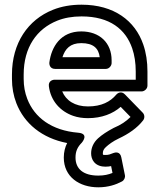

<svg xmlns="http://www.w3.org/2000/svg" viewBox="-20 -583 688 819"><path d="M355.2 -79C414.1 -79 461.7 -98.1 494.8 -127.2L536.8 -84.1C517.8 -65 495.5 -50.3 466.4 -38C465.8 -37.7 464.9 -37.3 464.5 -37.1C436.9 -22.5 415 -8.1 398.3 7C379.8 23.8 368.7 46.3 368.7 71C368.7 83.9 372.1 97.6 381.3 108.5C393.8 123.2 412.2 128 430 128C438.8 128 447.9 126.8 454 125.5L459.9 154.7C442.3 161.7 424.4 166 399.2 166C335.6 166 302.1 137.6 302.1 89C302.1 60.9 311.6 43.2 329 25.5C329 25.5 362.8 -12.8 313.3 -16.9C199.7 -26.3 127 -82 96.4 -161C86.2 -187.4 81 -215.5 81 -246V-265C81 -381.6 137.2 -460 224.2 -494.8C254.2 -506.8 288.5 -513 327.7 -513C449 -513 516.1 -457.6 543.9 -376.9C553.8 -347.9 559 -315 559 -278V-243H213.3C203.1 -243 185.7 -236.8 188.5 -214.9C196.4 -152.3 237.3 -108.1 291.9 -88.9C311.2 -82.1 332.4 -79 355.2 -79ZM245.4 -193H584C594.7 -193 609 -202.9 609 -218V-278C609 -319.7 603.2 -358.1 591.1 -393.1C556.3 -494.4 466.7 -563 327.7 -563C283.3 -563 242.4 -555.9 205.7 -541.2C99.2 -498.7 31 -399.4 31 -265V-246C31 -209.8 37.2 -175.3 49.7 -143C83.5 -55.9 159.2 6.5 266.4 27.1C257.6 44.5 252.1 65.6 252.1 89C252.1 171.8 319.2 216 399.2 216C442.4 216 475.4 204.2 500 191.1C509.3 186.2 515 174.9 512.8 164L497.4 88C492.1 61.7 470.7 67 463.8 69.7C450.7 74.8 444.1 78 430 78C418.9 78 418.7 78.2 418.7 71C418.7 61.1 421.9 53.1 432 44C443.8 33.2 461.4 19.6 487 7.6C527.5 -11.4 564.9 -36.4 590.6 -69.7C597.9 -79.3 597.4 -93.5 588.7 -102.4L512.8 -180.4C498.2 -195.4 482.6 -187.2 475.8 -179.1C450.6 -149.3 413.3 -129 355.2 -129C299 -129 261.4 -154.4 245.4 -193ZM456.1 -326C456.1 -399.9 405.3 -449 326.6 -449C238.3 -449 199.3 -382.5 190.7 -317.3C189.4 -307.3 193.1 -289 215.5 -289H431.1C446.2 -289 456.1 -303.3 456.1 -314ZM405.4 -339H246.4C257.8 -374.8 279.6 -399 326.6 -399C377.9 -399 400.6 -377.4 405.4 -339Z"/></svg>

Font: Asimov
Style: WidOu
Weight: 500
Designer: Google
Version: Version 2.000980; 2014